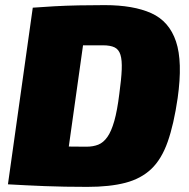

<svg xmlns="http://www.w3.org/2000/svg" viewBox="-20 -720 740 750"><path d="M389 -700Q501 -700 571 -668.5Q641 -637 667.5 -558Q694 -479 674 -337Q659 -234 635 -166Q611 -98 571 -60Q531 -22 470 -6Q409 10 321 10Q230 10 155 7Q80 4 11 0L114 -154Q148 -150 204 -148.5Q260 -147 318 -147Q344 -147 364 -155Q384 -163 399.5 -185Q415 -207 426.5 -247.5Q438 -288 446 -353Q454 -411 455.5 -448Q457 -485 450.5 -506Q444 -527 427.5 -535Q411 -543 382 -543Q344 -543 311 -543Q278 -543 248.5 -543.5Q219 -544 192 -544L108 -690Q147 -693 192 -695.5Q237 -698 287 -699Q337 -700 389 -700ZM325 -690 228 0H11L108 -690Z"/></svg>

Font: Exo 2 Black
Style: Italic
Weight: 900
Italic angle: -8°
Designer: Natanael Gama
Foundry: Natanael Gama
Version: Version 2.010